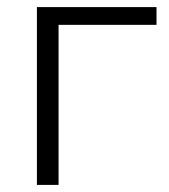

<svg xmlns="http://www.w3.org/2000/svg" viewBox="-20 -521 475 541"><path d="M84 0H145V-451H421V-501H84Z"/></svg>

Font: Poppy and Pepper Light
Style: Regular
Weight: 300
Designer: Thy Ha
Foundry: Thy Ha
Version: Version 0.001;Glyphs 3.2 (3227)